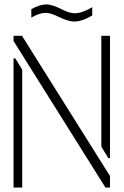

<svg xmlns="http://www.w3.org/2000/svg" viewBox="-20 -845 557 865"><path d="M121.1 -765.6V-803.7Q159.2 -825.2 189.5 -825.2Q213.9 -825.2 258.8 -802.7Q293 -785.2 317.4 -785.2Q351.6 -786.1 395.5 -812.5V-775.4Q350.6 -748 313.5 -748Q287.1 -748 241.2 -770.5Q208 -787.1 185.5 -787.1Q155.3 -786.1 121.1 -765.6ZM41 0V-582H48.8L80.1 -531.2V0ZM41 -660.2V-683.6H79.1L475.6 -51.8V0H455.1ZM436.5 -184.6V-683.6H475.6V-132.8H467.8Z"/></svg>

Font: Post No Bills Colombo
Style: Light
Weight: 400
Designer: Kosala Senevirathne, Siva Puranthara, Lasantha Premarathna, Tharique Azeez
Foundry: Mooniak
Version: Version 1.220 ; ttfautohint (v1.5)